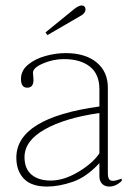

<svg xmlns="http://www.w3.org/2000/svg" viewBox="-20 -675 481 705"><path d="M147 -556 254 -643Q270 -655 280 -655Q286 -655 290 -651Q294 -647 294 -641Q294 -627 278 -618L154 -546ZM40 -96Q40 -242 345 -284V-347Q345 -403 310 -430.5Q275 -458 215 -458Q175 -458 138 -442Q101 -426 101 -408Q101 -403 102 -395.5Q103 -388 103 -382Q103 -353 80 -353Q57 -353 57 -385Q57 -416 83 -437.5Q109 -459 147 -469.5Q185 -480 221 -480Q293 -480 334.5 -446Q376 -412 376 -353V-40Q376 -25 380 -18Q384 -11 395 -11Q405 -11 427 -19V-11Q406 10 381 10Q365 10 355 0Q345 -10 345 -28V-76Q298 -25 247.5 -7.5Q197 10 153 10Q95 10 67.5 -19Q40 -48 40 -96ZM345 -112V-260Q219 -242 144.5 -200Q70 -158 70 -98Q70 -55 96 -33.5Q122 -12 166 -12Q214 -12 267 -43.5Q320 -75 345 -112Z"/></svg>

Font: Taviraj Thin
Style: Regular
Weight: 100
Designer: Katatrad Team
Foundry: CadsonDemak
Version: Version 1.030